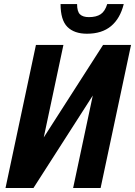

<svg xmlns="http://www.w3.org/2000/svg" viewBox="-20 -933 670 953"><path d="M7.4 0 158.4 -710H294.8L197.2 -251L491.6 -710H630.4L479.4 0H343L440.6 -459L146.2 0ZM411.6 -765.6Q348.6 -765.6 314.6 -799.4Q280.6 -833.2 280.6 -912.8H362.6Q362.6 -875.8 377 -861.9Q391.4 -848 421.4 -848Q458.2 -848 479.8 -862.5Q501.4 -877 512.2 -912.8H594.2Q576.4 -841 531.1 -803.3Q485.8 -765.6 411.6 -765.6Z"/></svg>

Font: Geist Mono
Style: Italic
Weight: 400
Italic angle: -12°
Monospace: yes
Designer: Basement.studio, Andrés Briganti, Mateo Zaragoza
Foundry: Basement.studio, Vercel, Andrés Briganti, Guido Ferreyra, Mateo Zaragoza
Version: Version 1.500